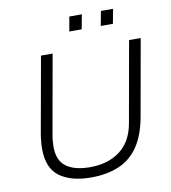

<svg xmlns="http://www.w3.org/2000/svg" viewBox="-94 -949 926 1041"><g transform="rotate(-10 369.0 -428.0)"><path d="M324 12Q214 12 151 -34Q88 -80 88 -187Q88 -204 90 -227Q92 -250 96 -272L170 -686H234L157 -252Q154 -238 152.5 -219Q151 -200 151 -188Q151 -111 197 -77.5Q243 -44 328 -44Q428 -44 493.5 -94Q559 -144 576 -242L655 -686H719L644 -264Q626 -165 584 -104Q542 -43 476.5 -15.5Q411 12 324 12ZM344 -788 358 -868H427L412 -788ZM517 -788 532 -868H599L584 -788Z"/></g></svg>

Font: Archivo SemiBold ExtraLight
Style: Italic
Weight: 250
Italic angle: -10°
Version: Version 2.001